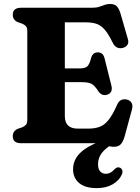

<svg xmlns="http://www.w3.org/2000/svg" viewBox="-20 -740 724 992"><path d="M46 -664Q46 -700 89.5 -700H456.5Q478.5 -700 493.2 -705Q508 -710 520.8 -714.8Q533.5 -719.5 549 -719.5Q572.5 -719.5 584.2 -706.8Q596 -694 604 -665.5L641 -537Q646 -520 638.2 -508.2Q630.5 -496.5 614.5 -492.5Q599 -488.5 585.2 -494.5Q571.5 -500.5 562.5 -519Q540.5 -564.5 520.5 -587.2Q500.5 -610 477.5 -617.2Q454.5 -624.5 424 -624.5H315V-386.5H391Q421 -386.5 432 -398Q443 -409.5 450.5 -439.5Q458.5 -469 484.5 -469.5Q512.5 -470 520 -439.5L555.5 -298Q564.5 -261 534.5 -251Q506.5 -242 488.5 -268Q470 -297 454 -306.2Q438 -315.5 402.5 -315.5H315V-140.5Q315 -75.5 381.5 -75.5H436Q470 -75.5 495 -84.8Q520 -94 541.2 -120.8Q562.5 -147.5 585.5 -199.5Q599.5 -232.5 634 -226Q651.5 -222.5 659.5 -209Q667.5 -195.5 662 -175.5L624 -35.5Q616 -8 604 5.2Q592 18.5 568 18.5Q546 18.5 527.5 9.2Q509 0 477 0H89.5Q46 0 46 -36Q46 -63.5 73 -75L94 -82Q106.5 -87 113.8 -95.2Q121 -103.5 121 -119.5V-580.5Q121 -596.5 113.8 -604.8Q106.5 -613 94 -618L73 -625Q46 -636.5 46 -664ZM554 -29 568.5 -0.5Q526.5 24 506.5 49.8Q486.5 75.5 486.5 109Q486.5 134 498 146Q509.5 158 527 158Q551 158 570 136Q576.5 129.5 582.8 126.2Q589 123 597 125.5Q605.5 127.5 610.8 137.5Q616 147.5 608.5 163.5Q596.5 191.5 562.8 211.8Q529 232 480 232Q420.5 232 389 205.8Q357.5 179.5 357.5 134.5Q357.5 81 403 42Q448.5 3 554 -29Z"/></svg>

Font: Fraunces 9pt Soft
Style: Bold
Weight: 700
Version: Version 1.000;[b76b70a41]